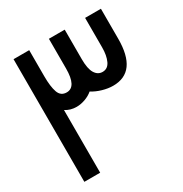

<svg xmlns="http://www.w3.org/2000/svg" viewBox="-168 -854 937 983"><g transform="rotate(-30 300.0 -362.5)"><path d="M49 -725H141.5V-570.5Q141.5 -509.5 153.5 -475.5Q165.5 -441.5 200.5 -441.5Q258 -441.5 258 -549.5V-725H351.5V-550.5Q351.5 -493.5 367.8 -467Q384 -440.5 412 -440.5Q443 -440.5 457.5 -471.8Q472 -503 472 -550.5V-725H565.5V-548Q565.5 -352 423.5 -352Q394 -352 361.2 -361.5Q328.5 -371 303.5 -387Q284 -370.5 258 -361.2Q232 -352 207.5 -352Q171 -352 142.5 -370.5V0H49Z"/></g></svg>

Font: JuliaMono SemiBold
Style: Regular
Weight: 600
Monospace: yes
Designer: cormullion
Foundry: corm
Version: Version 0.055; ttfautohint (v1.8.4)